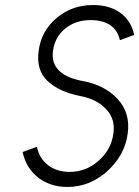

<svg xmlns="http://www.w3.org/2000/svg" viewBox="-20 -732 554 764"><path d="M350 -712Q266 -712 205 -660Q174 -634 156.5 -601.5Q139 -569 134 -531Q123 -453 169 -410Q216 -366 299 -350Q364 -338 402 -298Q440 -259 431 -199Q422 -136 372 -92Q322 -48 257 -48Q206 -48 171 -75Q136 -102 127 -148L70 -127Q84 -63 131 -26Q180 12 248 12Q336 12 406 -50Q476 -113 488 -199Q500 -282 448 -338Q397 -394 307 -410Q236 -423 207 -460Q185 -488 191 -531Q199 -585 239 -618Q280 -652 341 -652Q390 -652 420 -631Q449 -610 457 -572L514 -593Q502 -649 460 -680Q417 -712 350 -712Z"/></svg>

Font: Unageo
Style: Light-Italic
Weight: 300
Designer: Richard Sepsi
Foundry: Richard Sepsi
Version: Version 2.000